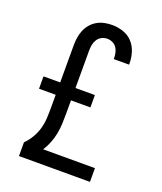

<svg xmlns="http://www.w3.org/2000/svg" viewBox="-138 -832 775 920"><g transform="rotate(20 250.0 -371.5)"><path d="M69 0V-70Q88 -89 102 -112.5Q116 -136 123.5 -162Q131 -188 132.5 -215Q134 -242 134 -270V-336H49V-399H134V-589Q134 -609 137 -628.5Q140 -648 147.5 -666Q155 -684 168 -699.5Q181 -715 198.5 -725Q216 -735 235.5 -739Q255 -743 275 -743Q303 -743 330.5 -734Q358 -725 377.5 -704.5Q397 -684 406 -656Q415 -628 415 -600V-592H337V-596Q337 -610 334 -624Q331 -638 323 -649.5Q315 -661 302 -667Q289 -673 275 -673Q260 -673 246.5 -666Q233 -659 225 -646Q217 -633 214.5 -618.5Q212 -604 212 -589V-399H311V-336H212V-270Q212 -244 211 -218Q210 -192 205 -166Q200 -140 190.5 -116Q181 -92 167 -70H431V0Z"/></g></svg>

Font: Iosevka Curly Slab
Style: Regular
Weight: 400
Monospace: yes
Designer: Belleve Invis
Foundry: Belleve Invis
Version: Version 22.1.2; ttfautohint (v1.8.4)